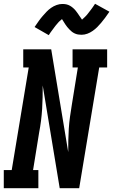

<svg xmlns="http://www.w3.org/2000/svg" viewBox="-39 -996 599 1016"><path d="M-19 0V-96H23L113 -639H84V-735H232L322 -191Q322 -222 322.5 -253Q323 -284 325 -315.5Q327 -347 331.5 -378.5Q336 -410 341 -441L373 -639H345V-735H528V-639H486L380 0H277L187 -544Q187 -513 186.5 -482Q186 -451 184 -419.5Q182 -388 178 -356.5Q174 -325 168 -294L136 -96H164V0ZM219 -810 144 -853Q156 -871 166.5 -885.5Q177 -900 187.5 -912Q198 -924 208 -934.5Q218 -945 231.5 -954.5Q245 -964 260.5 -969.5Q276 -975 291 -975Q297 -975 302 -974.5Q307 -974 312 -973Q317 -972 322 -970Q327 -968 331.5 -965.5Q336 -963 340 -960Q344 -957 347.5 -954Q351 -951 355 -947Q359 -943 362 -939Q365 -935 368 -931Q371 -927 373.5 -923.5Q376 -920 378.5 -916Q381 -912 384 -908Q387 -904 390 -899.5Q393 -895 395 -892Q398 -895 402.5 -899Q407 -903 409.5 -905.5Q412 -908 415 -911Q418 -914 421 -917.5Q424 -921 427 -925Q430 -929 433.5 -933.5Q437 -938 440.5 -942.5Q444 -947 448 -952.5Q452 -958 456 -964Q460 -970 464 -976L540 -934Q528 -916 517 -901.5Q506 -887 496 -875Q486 -863 475.5 -852.5Q465 -842 451.5 -832.5Q438 -823 423 -817.5Q408 -812 392 -812Q383 -812 374 -813.5Q365 -815 356.5 -819Q348 -823 341.5 -828Q335 -833 328.5 -840Q322 -847 316.5 -853.5Q311 -860 307 -866.5Q303 -873 297.5 -881.5Q292 -890 289 -895Q286 -892 281 -888Q276 -884 273.5 -881.5Q271 -879 268.5 -876Q266 -873 263 -869.5Q260 -866 256.5 -862Q253 -858 250 -853.5Q247 -849 243 -844Q239 -839 235.5 -834Q232 -829 227.5 -823Q223 -817 219 -810Z"/></svg>

Font: Iosevka Slab Oblique
Style: Bold
Weight: 700
Italic angle: -9°
Monospace: yes
Designer: Belleve Invis
Foundry: Belleve Invis
Version: Version 11.1.1; ttfautohint (v1.8.3)